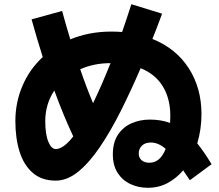

<svg xmlns="http://www.w3.org/2000/svg" viewBox="-20 -835 1040 912"><path d="M985 -55 882 21Q873 8 865 -3.5Q857 -15 850 -26Q818 12 776 34.5Q734 57 682 57Q638 57 600 39.5Q562 22 539 -13.5Q516 -49 516 -102Q516 -159 540.5 -195.5Q565 -232 605 -249.5Q645 -267 692 -267Q744 -267 788 -251Q789 -267 789 -285Q789 -366 753.5 -424.5Q718 -483 648 -511Q602 -404 553.5 -307.5Q505 -211 454.5 -136.5Q404 -62 351.5 -19.5Q299 23 245 23Q178 23 135.5 -14Q93 -51 73 -114.5Q53 -178 53 -260Q53 -349 87 -428Q121 -507 183 -564Q156 -649 130 -743L275 -783Q294 -713 314 -648Q357 -666 406 -675.5Q455 -685 509 -685Q535 -685 560 -683Q582 -746 604 -815L750 -770Q739 -740 727.5 -710Q716 -680 704 -650Q816 -605 876.5 -511Q937 -417 937 -293Q937 -221 917 -154Q934 -133 951 -108Q968 -83 985 -55ZM361 -506Q390 -421 422 -345Q462 -427 505 -535Q464 -535 428 -527.5Q392 -520 361 -506ZM195 -260Q195 -197 209.5 -162Q224 -127 245 -127Q281 -127 328 -187Q281 -287 238 -405Q195 -340 195 -260ZM639 -106Q639 -86 652.5 -74Q666 -62 690 -62Q741 -62 767 -128Q732 -158 697 -158Q669 -158 654 -143Q639 -128 639 -106Z"/></svg>

Font: Murecho
Style: Bold
Weight: 700
Designer: Neil Summerour
Foundry: Positype
Version: Version 1.010; ttfautohint (v1.8.3)